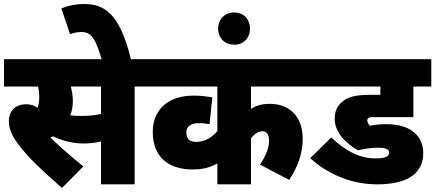

<svg xmlns="http://www.w3.org/2000/svg" viewBox="-20 -916 2163 954"><path d="M649 -486H727V-622H0V-486H169C173 -469 175 -452 175 -434C175 -415 173 -397 167 -380C151 -392 132 -398 110 -398C50 -398 24 -358 24 -314C24 -279 38 -243 69 -202C124 -127 195 -65 288 18L394 -89C340 -133 277 -187 231 -232C235 -234 239 -237 243 -239C280 -221 334 -203 396 -203C423 -203 452 -206 482 -213V0H649ZM384 -340C363 -340 346 -341 329 -343C337 -363 342 -386 342 -413C342 -441 337 -465 332 -486H482V-350C448 -342 420 -340 384 -340Z M487 -615H632C574 -862 490 -896 395 -896C355 -896 317 -888 285 -874L328 -746C344 -753 366 -757 386 -757C438 -757 457 -715 487 -615Z M1524 -486V-622H713V-486H1060V-265C1034 -234 999 -211 956 -211C934 -211 906 -217 906 -258C906 -287 928 -304 967 -304C989 -304 1007 -302 1021 -299L1035 -432C1006 -437 979 -441 943 -441C814 -441 739 -370 739 -261C739 -134 819 -74 937 -74C986 -74 1023 -83 1060 -104V0H1227V-229C1243 -249 1263 -264 1283 -264C1302 -264 1317 -252 1317 -218C1317 -178 1299 -139 1272 -98L1417 -22C1467 -99 1484 -164 1484 -227C1484 -336 1419 -400 1322 -400C1282 -400 1254 -392 1227 -375V-486Z M1064 -774C1064 -727 1096 -694 1144 -694C1191 -694 1222 -727 1222 -774C1222 -820 1191 -854 1144 -854C1096 -854 1064 -820 1064 -774Z M1857 -182C1900 -182 1913 -174 1913 -158C1913 -138 1895 -129 1846 -129C1758 -129 1691 -173 1626 -233L1521 -130C1593 -65 1707 0 1854 0C2022 0 2083 -67 2083 -155C2083 -237 2025 -299 1900 -299C1864 -299 1843 -296 1818 -291C1810 -300 1805 -308 1805 -318C1805 -323 1807 -326 1809 -328C1814 -333 1820 -334 1835 -334H2034V-486H2123V-622H1510V-486H1870V-445H1831C1741 -445 1708 -434 1680 -410C1653 -388 1643 -359 1643 -325C1643 -258 1699 -203 1759 -169C1788 -177 1827 -182 1857 -182Z"/></svg>

Font: Noto Sans SemiCondensed Black
Style: Italic
Weight: 900
Width: 4
Italic angle: -12°
Designer: Monotype Design Team
Foundry: Monotype Imaging Inc.
Version: Version 2.013